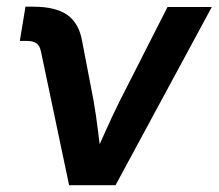

<svg xmlns="http://www.w3.org/2000/svg" viewBox="-20 -543 641 563"><path d="M182.6 0 100.1 -392.1Q96.7 -408.7 87.2 -415.8Q77.6 -422.9 59.1 -422.9H38.1L54.7 -523.4H77.1Q143.6 -523.4 178 -498.8Q212.4 -474.1 221.2 -420.4L254.4 -247.6Q262.2 -202.6 267.6 -157.5Q272.9 -112.3 278.8 -67.4H248.5Q269 -112.8 289.1 -157.7Q309.1 -202.6 331.5 -247.6L471.2 -522.5H601.1L318.8 0Z"/></svg>

Font: Inter 28pt SemiBold
Style: Italic
Weight: 600
Italic angle: -9.3988°
Designer: Rasmus Andersson
Foundry: rsms
Version: Version 4.001;git-66647c0bb